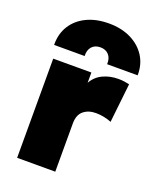

<svg xmlns="http://www.w3.org/2000/svg" viewBox="-144 -862 770 946"><g transform="rotate(20 241.0 -388.5)"><path d="M62.5 0V-520H262.5V-466Q282 -501.5 318.5 -518.8Q355 -536 399 -536Q417.5 -536 430.8 -533.8Q444 -531.5 457 -529L434.5 -324Q416 -331.5 394.8 -335.8Q373.5 -340 352.5 -340Q313.5 -340 288 -319Q262.5 -298 262.5 -253V0ZM43.5 -585Q42.5 -642.5 69.5 -685.8Q96.5 -729 146 -753Q195.5 -777 262.5 -777Q328 -777 377.8 -752.5Q427.5 -728 455 -684.8Q482.5 -641.5 481.5 -585H321.5Q323 -616 307 -634Q291 -652 262.5 -652Q234 -652 218 -634Q202 -616 203.5 -585Z"/></g></svg>

Font: Geologica Black
Style: Regular
Weight: 900
Designer: Sindre Bremnes, Frode Helland
Foundry: Monokrom Skriftforlag AS
Version: Version 1.010;gftools[0.9.28]